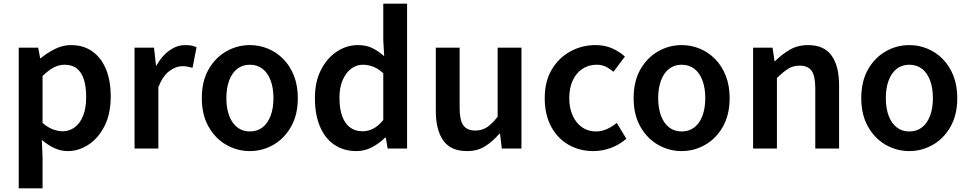

<svg xmlns="http://www.w3.org/2000/svg" viewBox="-20 -817 5331 1056"><path d="M83 219V-555H190L201 -496H203Q239 -526 282 -547.5Q325 -569 370 -569Q440 -569 489 -533.5Q538 -498 563.5 -435Q589 -372 589 -286Q589 -191 555 -124Q521 -57 467 -21.5Q413 14 352 14Q315 14 279 -2.5Q243 -19 210 -48L214 45V219ZM324 -95Q361 -95 390.5 -116.5Q420 -138 437 -180Q454 -222 454 -284Q454 -340 441.5 -379.5Q429 -419 403 -440Q377 -461 334 -461Q304 -461 275 -445.5Q246 -430 214 -399V-141Q244 -115 272.5 -105Q301 -95 324 -95Z M720 0V-555H827L838 -456H840Q870 -510 912 -539.5Q954 -569 998 -569Q1020 -569 1034.5 -566Q1049 -563 1061 -557L1039 -444Q1024 -448 1011.5 -450.5Q999 -453 981 -453Q949 -453 912.5 -427Q876 -401 851 -338V0Z M1354 14Q1285 14 1224.5 -20.5Q1164 -55 1127 -120.5Q1090 -186 1090 -277Q1090 -370 1127 -435Q1164 -500 1224.5 -534.5Q1285 -569 1354 -569Q1406 -569 1453.5 -549.5Q1501 -530 1538 -492.5Q1575 -455 1596.5 -401Q1618 -347 1618 -277Q1618 -186 1581 -120.5Q1544 -55 1483.5 -20.5Q1423 14 1354 14ZM1354 -94Q1395 -94 1424 -116.5Q1453 -139 1468.5 -180.5Q1484 -222 1484 -277Q1484 -333 1468.5 -374.5Q1453 -416 1424 -438.5Q1395 -461 1354 -461Q1314 -461 1285 -438.5Q1256 -416 1240.5 -374.5Q1225 -333 1225 -277Q1225 -222 1240.5 -180.5Q1256 -139 1285 -116.5Q1314 -94 1354 -94Z M1940 14Q1871 14 1819.5 -20.5Q1768 -55 1740 -120.5Q1712 -186 1712 -277Q1712 -368 1745.5 -433Q1779 -498 1833 -533.5Q1887 -569 1948 -569Q1995 -569 2028 -552.5Q2061 -536 2093 -508L2088 -597V-797H2219V0H2112L2102 -60H2098Q2067 -29 2026.5 -7.5Q1986 14 1940 14ZM1973 -95Q2005 -95 2033 -109.5Q2061 -124 2088 -157V-414Q2060 -440 2032 -450.5Q2004 -461 1975 -461Q1941 -461 1912 -439.5Q1883 -418 1865 -377.5Q1847 -337 1847 -279Q1847 -219 1862 -178Q1877 -137 1905.5 -116Q1934 -95 1973 -95Z M2549 14Q2459 14 2418 -44Q2377 -102 2377 -207V-555H2508V-223Q2508 -156 2528.5 -127.5Q2549 -99 2594 -99Q2630 -99 2658 -117Q2686 -135 2717 -175V-555H2848V0H2740L2730 -82H2727Q2690 -39 2648 -12.5Q2606 14 2549 14Z M3244 14Q3168 14 3107.5 -20.5Q3047 -55 3011.5 -120.5Q2976 -186 2976 -277Q2976 -370 3015 -435Q3054 -500 3117.5 -534.5Q3181 -569 3255 -569Q3307 -569 3347 -551Q3387 -533 3417 -506L3354 -422Q3332 -441 3310 -451Q3288 -461 3262 -461Q3218 -461 3183.5 -438.5Q3149 -416 3130 -374.5Q3111 -333 3111 -277Q3111 -222 3130 -180.5Q3149 -139 3182 -116.5Q3215 -94 3257 -94Q3290 -94 3319 -107.5Q3348 -121 3372 -141L3425 -54Q3386 -20 3338.5 -3Q3291 14 3244 14Z M3729 14Q3660 14 3599.5 -20.5Q3539 -55 3502 -120.5Q3465 -186 3465 -277Q3465 -370 3502 -435Q3539 -500 3599.5 -534.5Q3660 -569 3729 -569Q3781 -569 3828.5 -549.5Q3876 -530 3913 -492.5Q3950 -455 3971.5 -401Q3993 -347 3993 -277Q3993 -186 3956 -120.5Q3919 -55 3858.5 -20.5Q3798 14 3729 14ZM3729 -94Q3770 -94 3799 -116.5Q3828 -139 3843.5 -180.5Q3859 -222 3859 -277Q3859 -333 3843.5 -374.5Q3828 -416 3799 -438.5Q3770 -461 3729 -461Q3689 -461 3660 -438.5Q3631 -416 3615.5 -374.5Q3600 -333 3600 -277Q3600 -222 3615.5 -180.5Q3631 -139 3660 -116.5Q3689 -94 3729 -94Z M4122 0V-555H4229L4240 -480H4242Q4279 -517 4323 -543Q4367 -569 4424 -569Q4513 -569 4554 -511Q4595 -453 4595 -348V0H4464V-331Q4464 -400 4443.5 -428Q4423 -456 4378 -456Q4342 -456 4314.5 -438.5Q4287 -421 4253 -388V0Z M4981 14Q4912 14 4851.5 -20.5Q4791 -55 4754 -120.5Q4717 -186 4717 -277Q4717 -370 4754 -435Q4791 -500 4851.5 -534.5Q4912 -569 4981 -569Q5033 -569 5080.5 -549.5Q5128 -530 5165 -492.5Q5202 -455 5223.5 -401Q5245 -347 5245 -277Q5245 -186 5208 -120.5Q5171 -55 5110.5 -20.5Q5050 14 4981 14ZM4981 -94Q5022 -94 5051 -116.5Q5080 -139 5095.5 -180.5Q5111 -222 5111 -277Q5111 -333 5095.5 -374.5Q5080 -416 5051 -438.5Q5022 -461 4981 -461Q4941 -461 4912 -438.5Q4883 -416 4867.5 -374.5Q4852 -333 4852 -277Q4852 -222 4867.5 -180.5Q4883 -139 4912 -116.5Q4941 -94 4981 -94Z"/></svg>

Font: Noto Sans TC SemiBold
Style: Regular
Weight: 600
Designer: Ryoko NISHIZUKA  (kana, bopomofo & ideographs); Paul D. Hunt (Latin, Greek & Cyrillic); Sandoll Communications , Soo-you
Foundry: Adobe
Version: Version 2.004-H2;hotconv 1.0.118;makeotfexe 2.5.65603